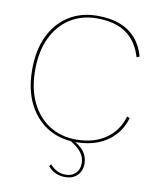

<svg xmlns="http://www.w3.org/2000/svg" viewBox="-94 -743 837 1018"><g transform="rotate(10 324.5 -234.0)"><path d="M610 -165Q594 -110 557.5 -70.5Q521 -31 468.5 -10.5Q416 10 349 10Q262 10 196 -31.5Q130 -73 93 -149Q56 -225 56 -330Q56 -435 92.5 -511Q129 -587 195 -628.5Q261 -670 349 -670Q419 -670 470 -650.5Q521 -631 555 -592.5Q589 -554 605 -496L590 -489Q565 -573 505.5 -614.5Q446 -656 349 -656Q266 -656 203.5 -616Q141 -576 106.5 -503Q72 -430 72 -330Q72 -230 107 -157Q142 -84 204.5 -44Q267 -4 349 -4Q444 -4 508 -48Q572 -92 595 -171ZM303 -3H324Q375 22 395.5 50.5Q416 79 416 114Q416 154 391.5 178Q367 202 328 202Q298 202 275.5 192Q253 182 234 160L242 148Q262 170 282.5 179.5Q303 189 328 189Q360 189 380.5 169Q401 149 401 115Q401 83 380.5 56Q360 29 303 -3Z"/></g></svg>

Font: Work Sans Thin
Style: Regular
Weight: 250
Designer: Wei Huang
Foundry: Wei Huang
Version: Version 2.012